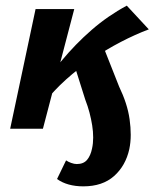

<svg xmlns="http://www.w3.org/2000/svg" viewBox="-20 -456 547 680"><path d="M275 204Q247 204 223.5 197.5Q200 191 182 178L214 112Q221 117 232 121Q243 125 252 125Q276 125 288.5 110Q301 95 306 70Q310 52 310 31Q310 10 306.5 -12Q303 -34 297 -57Q291 -80 282 -103L246 -217L347 -288L402 -149Q416 -120 425.5 -91Q435 -62 439 -33.5Q443 -5 443 21.5Q443 48 438 72Q425 131 384 167.5Q343 204 275 204ZM16 0 106 -424H243L132 0ZM135 -90 104 -112Q147 -179 197 -239.5Q247 -300 304.5 -350Q362 -400 429 -436L507 -352Q459 -334 408 -307.5Q357 -281 307.5 -247.5Q258 -214 214 -174.5Q170 -135 135 -90Z"/></svg>

Font: Ysabeau ExtraBold
Style: Italic
Weight: 800
Italic angle: -12°
Designer: Christian Thalmann (Catharsis Fonts)
Version: Version 2.002